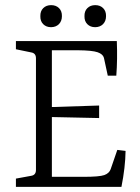

<svg xmlns="http://www.w3.org/2000/svg" viewBox="-20 -728 545 748"><path d="M393.1 -665Q393.1 -646 381.3 -633.8Q369.1 -622.1 350.6 -622.1Q332 -622.1 320.3 -633.8Q308.6 -645.5 309.1 -665Q308.6 -684.6 320.3 -696.3Q332 -708 351.1 -708Q370.1 -708 381.8 -696.3Q393.6 -684.6 393.1 -665ZM221.2 -665Q221.2 -646 209.5 -633.8Q197.3 -622.1 178.7 -622.1Q160.2 -622.1 148.4 -633.8Q136.7 -645.5 137.2 -665Q136.7 -684.6 148.4 -696.3Q160.2 -708 179.2 -708Q198.2 -708 210 -696.3Q221.7 -684.6 221.2 -665ZM182.1 -532.2V-311L366.2 -316.9V-268.1L182.1 -272V-39.1H305.2Q367.2 -39.1 386.2 -45.9Q405.3 -52.7 411.1 -68.8L437 -144L469.2 -140.1Q468.3 -76.2 453.1 0H42V-32.2L101.1 -43Q120.1 -45.9 120.1 -65.9V-501Q120.1 -521 101.1 -523.9L42 -536.1V-567.9H435.1Q438 -497.1 433.1 -433.1H399.9L384.8 -502.9Q380.9 -517.1 360.4 -524.4Q339.8 -531.7 283.2 -532.2Z"/></svg>

Font: Yrsa-Light
Style: Regular
Weight: 300
Designer: Anna Giedrys (Yrsa+Rasa design), David Brezina (Yrsa art-direction, Rasa art-direction, design)
Foundry: Rosetta Type Foundry
Version: Version 1.001;PS 1.1;hotconv 1.0.88;makeotf.lib2.5.647800